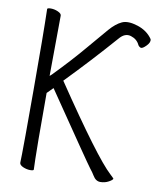

<svg xmlns="http://www.w3.org/2000/svg" viewBox="-80 -764 688 833"><g transform="rotate(10 263.5 -347.0)"><path d="M125 1Q125 6 109.5 6Q94 6 78 -1Q62 -8 62 -18.5Q62 -29 63 -56.5Q64 -84 64 -335.5Q64 -587 61 -695Q61 -700 77 -700Q93 -700 108.5 -693Q124 -686 124 -677L122 -423V-411L131 -419Q203 -493 257 -557Q311 -621 337.5 -651.5Q364 -682 390 -694Q416 -706 459.5 -692Q503 -678 526 -644Q530 -631 514 -614.5Q498 -598 490 -600Q482 -603 478 -610Q467 -634 439.5 -642.5Q412 -651 388 -622Q289 -509 184 -401Q389 -97 456 -36Q469 -24 472 -20Q471 -14 454.5 -5Q438 4 418 4Q398 4 385 -18Q378 -30 364.5 -47Q351 -64 148 -362L122 -336V-334Q122 -77 123.5 -46.5Q125 -16 125 1Z"/></g></svg>

Font: LXGW WenKai Mono TC Light
Style: Regular
Weight: 300
Designer: LXGW / Fontworks Inc.
Foundry: LXGW / Fontworks Inc.
Version: Version 1.330